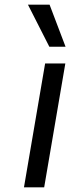

<svg xmlns="http://www.w3.org/2000/svg" viewBox="-20 -797 299 817"><path d="M172 -527H258L168 0H82ZM99 -777H191L259 -598H190Z"/></svg>

Font: Be Vietnam
Style: Italic
Weight: 400
Italic angle: -9.33299°
Designer: Gabriel Lam
Foundry: TypeRant
Version: Version 3.000